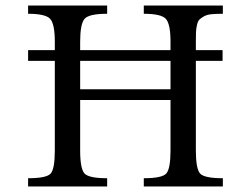

<svg xmlns="http://www.w3.org/2000/svg" viewBox="-20 -677 829 697"><path d="M271 -525V-495H599V-525Q599 -588 583 -607.5Q567 -627 502 -627V-657H789V-627Q765 -627 748.5 -625.5Q732 -624 721 -618Q710 -612 704 -606Q698 -600 695 -586Q692 -572 691.5 -560.5Q691 -549 691 -525V-495H788V-456H691V-131Q691 -64 706.5 -47Q722 -30 789 -30V0H502V-30Q568 -30 583.5 -47Q599 -64 599 -131V-314H271V-131Q271 -64 287 -47Q303 -30 369 -30V0H82V-30Q148 -30 163.5 -46.5Q179 -63 179 -131V-456H82V-495H179V-525Q179 -588 163 -607.5Q147 -627 82 -627V-657H369V-627Q302 -627 286.5 -608Q271 -589 271 -525ZM271 -353H599V-456H271Z"/></svg>

Font: myMathFont
Style: Regular
Weight: 400
Designer: Ross Mills, John Hudson & Paul Hanslow, Tiro Typeworks Ltd; with prior portions MicroPress Inc., and Coen Hoffman. Math 
Foundry: Tiro Typeworks Ltd
Version: Version 2.13 b171